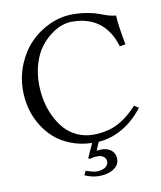

<svg xmlns="http://www.w3.org/2000/svg" viewBox="-91 -731 827 988"><g transform="rotate(-10 322.0 -236.5)"><path d="M358.4 84Q334 84 313.5 90.8L307.1 84.5L340.3 11.7Q280.3 9.8 230 -10Q179.7 -29.8 144.5 -61.3Q109.4 -92.8 84.7 -134.3Q60.1 -175.8 48.3 -221.4Q36.6 -267.1 36.6 -314.9Q36.6 -386.7 63.2 -451.2Q89.8 -515.6 134 -560.5Q178.2 -605.5 236.3 -631.6Q294.4 -657.7 356 -657.7Q397.5 -657.7 433.6 -651.1Q469.7 -644.5 490 -636.5Q510.3 -628.4 533.7 -621.1Q557.1 -613.8 575.2 -612.8Q578.1 -558.6 597.2 -458.5L566.9 -453.6Q516.6 -621.1 344.7 -621.1Q319.8 -621.1 291.3 -611.1Q262.7 -601.1 232.7 -578.1Q202.6 -555.2 178.5 -522.9Q154.3 -490.7 138.9 -441.4Q123.5 -392.1 123.5 -334Q123.5 -289.6 132.6 -246.3Q141.6 -203.1 160.4 -163.8Q179.2 -124.5 205.8 -94.5Q232.4 -64.5 271 -46.9Q309.6 -29.3 354.5 -29.3Q423.8 -29.3 478 -55.4Q532.2 -81.5 585.9 -139.6L608.9 -125Q561.5 -63 501.5 -28.1Q441.4 6.8 374.5 11.7L356.4 55.7Q368.2 52.7 382.3 52.7Q413.1 52.7 433.1 69.6Q453.1 86.4 453.1 114.7Q453.1 146.5 423.1 166Q393.1 185.5 346.7 185.5Q310.5 185.5 272 168.5L282.7 146.5Q320.3 160.2 339.8 160.2Q364.3 160.2 382.1 149.2Q399.9 138.2 399.9 119.1Q399.9 103.5 387.9 93.8Q376 84 358.4 84Z"/></g></svg>

Font: Libertinage
Style: b
Weight: 400
Designer: OSP
Foundry: OSP
Version: Version 1.0; 2008; OFL relea